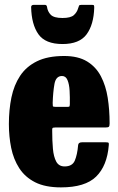

<svg xmlns="http://www.w3.org/2000/svg" viewBox="-20 -774 500 811"><path d="M17.5 -250Q17.5 -310 28.2 -362.2Q39 -414.5 65 -453.8Q91 -493 136.2 -515.2Q181.5 -537.5 251 -537.5Q310 -537.5 347.8 -514.5Q385.5 -491.5 406.2 -451.8Q427 -412 435 -361Q443 -310 443 -253Q443 -242 440 -238.8Q437 -235.5 425.5 -235.5H213Q203 -235.5 201.5 -232.5Q200 -229.5 200.5 -220.5Q200.5 -179.5 203.5 -145.8Q206.5 -112 217.5 -91.5Q228.5 -71 253 -71Q285.5 -71 296 -95.8Q306.5 -120.5 310 -161Q311 -173 326.5 -173H426.5Q436.5 -173 438.5 -170.8Q440.5 -168.5 439.5 -160.5Q432.5 -73.5 386 -28Q339.5 17.5 237.5 17.5Q171 17.5 128.2 -4.2Q85.5 -26 61.2 -63.8Q37 -101.5 27.2 -149.5Q17.5 -197.5 17.5 -250ZM216 -322.5H261.5Q272 -322.5 273.2 -324Q274.5 -325.5 275 -334.5Q275.5 -363.5 274 -390.8Q272.5 -418 265.2 -435.5Q258 -453 242 -453Q216 -453 210 -419.2Q204 -385.5 202.5 -339Q202.5 -329 203.2 -325.8Q204 -322.5 216 -322.5ZM244 -588Q171.5 -588 142.2 -629.5Q113 -671 111.5 -744Q111.5 -753.5 123 -753.5H169.5Q177 -753.5 178.5 -745.5Q181 -725.5 194.2 -711.8Q207.5 -698 244 -698Q278.5 -698 292 -710.2Q305.5 -722.5 310 -739Q312.5 -746 313.8 -749.8Q315 -753.5 324 -753.5H368Q375.5 -753.5 376.8 -751.2Q378 -749 378 -741.5Q376 -670 345.8 -629Q315.5 -588 244 -588Z"/></svg>

Font: Besley* Condensed Heavy
Style: Regular
Weight: 800
Width: 3
Designer: Owen Earl
Foundry: indestructible type*
Version: Version 3.000; ttfautohint (v1.8.3)